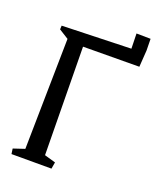

<svg xmlns="http://www.w3.org/2000/svg" viewBox="-143 -867 797 957"><g transform="rotate(20 255.0 -389.0)"><path d="M484 -627 186 -625 193 -52 252 -35 246 0H34L30 -28L90 -48L100 -635L49 -667L50 -687L416 -698L414 -778L489 -777L490 -715Z"/></g></svg>

Font: Underdog
Style: Regular
Weight: 400
Designer: Sergey Steblina
Foundry: Sergey Steblina, Jovanny Lemonad
Version: Version 1.001; ttfautohint (v0.9)